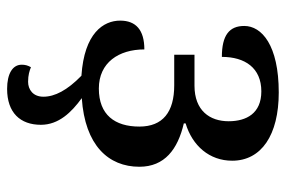

<svg xmlns="http://www.w3.org/2000/svg" viewBox="-152 -434 804 540"><g transform="rotate(90 250.0 -164.0)"><path d="M230 218C297 218 331 181 331 123C331 73 296 37 256 8C389 -1 449 -67 449 -154C449 -225 400 -262 327 -279V-284C390 -303 432 -351 432 -415C432 -497 360 -546 240 -546C107 -546 53 -498 53 -449C53 -407 79 -386 140 -386C140 -451 171 -497 237 -497C299 -497 321 -455 321 -405C321 -352 291 -309 221 -309H134V-252H220C295 -252 336 -220 336 -154C336 -85 303 -40 229 -40C156 -40 119 -96 119 -168C64 -168 38 -144 38 -100C38 -53 73 1 193 9C234 49 252 84 252 116C252 145 232 159 210 159C191 159 179 155 169 151C164 160 162 167 162 177C162 203 188 218 230 218Z"/></g></svg>

Font: Noto Serif Thai Medium
Style: Regular
Weight: 500
Designer: Monotype Design Team
Foundry: Monotype Imaging Inc.
Version: Version 1.901;PS 001.901;hotconv 1.0.88;makeotf.lib2.5.64775